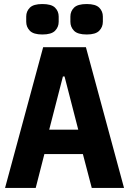

<svg xmlns="http://www.w3.org/2000/svg" viewBox="-20 -932 640 952"><path d="M435 0 391 -168H200L157 0H5L194 -698H406L595 0ZM300 -553H292L224 -289H368ZM190 -761Q146 -761 128 -779.5Q110 -798 110 -824V-850Q110 -876 128 -894Q146 -912 190 -912Q235 -912 253 -894Q271 -876 271 -850V-824Q271 -798 253 -779.5Q235 -761 190 -761ZM410 -761Q365 -761 347 -779.5Q329 -798 329 -824V-850Q329 -876 347 -894Q365 -912 410 -912Q454 -912 472 -894Q490 -876 490 -850V-824Q490 -798 472 -779.5Q454 -761 410 -761Z"/></svg>

Font: Lilex Nerd Font
Style: Bold
Weight: 700
Designer: Mike Abbink, Paul van der Laan, Pieter van Rosmalen, Mikhael Khrustik
Foundry: Mikhael Khrustik
Version: Version 2.400; ttfautohint (v1.8.4.7-5d5b);Nerd Fonts 3.3.0